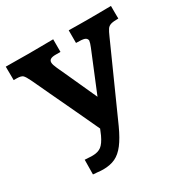

<svg xmlns="http://www.w3.org/2000/svg" viewBox="-155 -567 866 894"><g transform="rotate(-30 278.0 -120.0)"><path d="M148.9 200.2Q135.7 200.2 119.4 198.2Q103 196.3 95.2 196.3L96.2 117.7Q105.5 117.7 118.2 118.9Q130.9 120.1 140.1 119.6Q167.5 119.1 184.6 106.2Q201.7 93.3 218.3 58.1L231 27.8Q231 27.8 219.5 3.2Q208 -21.5 189.7 -60.8Q171.4 -100.1 150.4 -144.5Q129.4 -189 110.4 -229.2Q91.3 -269.5 78.9 -296.6Q66.4 -323.7 64.5 -327.1Q52.7 -351.6 44.4 -360.1Q36.1 -368.7 10.3 -368.7H-4.9Q-4.9 -371.1 -4.9 -381.6Q-4.9 -392.1 -5.1 -405Q-5.4 -418 -5.4 -428.2Q-5.4 -438.5 -5.4 -441.4Q27.8 -441.4 57.9 -440.9Q87.9 -440.4 111.8 -440.4Q140.6 -440.4 174.1 -440.7Q207.5 -440.9 249.5 -441.4V-373.5H222.2Q205.6 -373.5 196.5 -368.4Q187.5 -363.3 187.5 -351.6Q187.5 -340.3 198.2 -317.1Q209 -293.9 216.8 -276.9L294.4 -106.4L382.3 -320.3Q390.6 -340.3 392.1 -353Q390.1 -365.2 378.2 -369.4Q366.2 -373.5 333 -373.5V-441.4Q363.3 -440.9 387.7 -440.7Q412.1 -440.4 437 -440.4Q468.8 -440.4 497.8 -440.7Q526.9 -440.9 560.1 -441.4Q560.1 -438.5 560.1 -428.7Q560.1 -418.9 560.1 -407Q560.1 -395 560.3 -385.5Q560.5 -376 560.5 -373.5Q533.2 -373.5 520 -369.4Q506.8 -365.2 499.8 -354.5Q492.7 -343.8 482.9 -321.3L311.5 61.5Q287.6 113.8 264.4 144Q241.2 174.3 213.9 187.3Q186.5 200.2 148.9 200.2Z"/></g></svg>

Font: Kameron SemiBold
Style: Regular
Weight: 600
Designer: Vernon Adams
Foundry: Vernon Adams
Version: Version 1.100